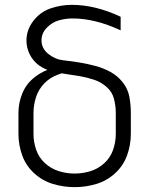

<svg xmlns="http://www.w3.org/2000/svg" viewBox="-20 -763 615 791"><path d="M288 8Q242 8 198.5 -5Q155 -18 121 -49Q87 -80 71.5 -123Q56 -166 56 -211V-298Q56 -340 72.5 -379.5Q89 -419 123 -445Q147 -464 175 -475Q156 -483 140 -494Q116 -512 102.5 -539Q89 -566 89 -596Q89 -640 117.5 -677Q146 -714 188.5 -728.5Q231 -743 276 -743Q373 -743 477 -694V-638Q372 -687 279 -687Q250 -687 222 -679Q194 -671 172.5 -648.5Q151 -626 151 -597Q151 -563 179.5 -540.5Q208 -518 241.5 -514.5Q275 -511 307.5 -505.5Q340 -500 372.5 -491.5Q405 -483 434.5 -467Q464 -451 485.5 -424Q507 -397 513 -364Q519 -331 519 -298V-211Q519 -166 503.5 -123Q488 -80 454 -49Q420 -18 376.5 -5Q333 8 288 8ZM287 -48Q321 -48 353 -58Q385 -68 410 -91Q435 -114 446 -146Q457 -178 457 -211V-298Q457 -327 449.5 -356Q442 -385 419 -405Q396 -425 367.5 -434.5Q339 -444 310 -449Q281 -454 252 -458Q243 -459 234 -461Q225 -458 217 -455Q185 -443 162 -419Q139 -395 128.5 -363Q118 -331 118 -298V-211Q118 -178 129 -146Q140 -114 165 -91Q190 -68 222 -58Q254 -48 287 -48Z"/></svg>

Font: Jozsika Light
Style: Regular
Weight: 300
Monospace: yes
Designer: Belleve Invis
Foundry: Belleve Invis
Version: 2.1.0